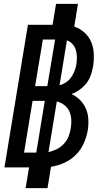

<svg xmlns="http://www.w3.org/2000/svg" viewBox="-20 -863 540 990"><path d="M112 107 130 0H3L124 -735H251L269 -843H382L363 -726Q392 -716 415 -695.5Q438 -675 450 -647Q462 -619 463.5 -586.5Q465 -554 460 -521Q456 -499 448.5 -476.5Q441 -454 426.5 -435Q412 -416 392 -401.5Q372 -387 349 -378Q374 -366 393.5 -346.5Q413 -327 423.5 -301.5Q434 -276 435.5 -247Q437 -218 432 -188Q426 -155 411 -122Q396 -89 370 -63.5Q344 -38 310.5 -23Q277 -8 243 -3L225 107ZM161 -419H224L264 -659H201ZM287 -423Q305 -428 320.5 -438.5Q336 -449 347 -464.5Q358 -480 364.5 -497Q371 -514 374 -532Q377 -551 376.5 -569.5Q376 -588 371 -605Q366 -622 354 -635.5Q342 -649 325 -655ZM167 -76 211 -343H148L104 -76ZM230 -79Q251 -83 272 -93.5Q293 -104 309 -121Q325 -138 333.5 -159.5Q342 -181 345 -202Q349 -225 347.5 -247.5Q346 -270 337.5 -289Q329 -308 312 -321Q295 -334 273 -340Z"/></svg>

Font: Iosevka Custom
Style: Bold Italic
Weight: 700
Italic angle: -9°
Designer: Belleve Invis
Foundry: Belleve Invis
Version: Version 30.3.1; ttfautohint (v1.8.3)